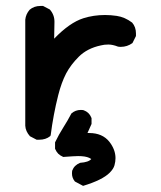

<svg xmlns="http://www.w3.org/2000/svg" viewBox="-20 -476 540 642"><path d="M230.5 130.9Q220.7 119.1 220.7 104.5Q220.7 96.7 221.7 93.8Q228.5 76.2 248 68.4Q276.4 66.4 285.2 55.7Q285.2 55.7 278.3 51.8Q265.6 45.9 241.2 45.9Q230.5 45.9 191.4 48.8Q180.7 43.9 174.8 38.1Q168.9 32.2 164.1 21.5V0Q176.8 -26.4 191.4 -49.3Q206.1 -72.3 218.8 -96.7Q232.4 -108.4 250 -108.4Q256.8 -108.4 259.8 -107.4Q278.3 -100.6 285.2 -83L286.1 -81.1V-61.5L272.5 -31.2Q275.4 -31.2 278.3 -31.2Q322.3 -31.2 345.7 -2Q366.2 24.4 366.2 52.7Q366.2 64.5 362.8 76.7Q359.4 88.9 346.7 101.6Q322.3 126 257.8 145.5ZM285.2 55.7ZM64.5 -410.2Q66.4 -428.7 79.1 -443.4Q93.8 -456.1 115.2 -456.1Q118.2 -456.1 124 -456.1L146.5 -444.3Q162.1 -426.8 162.1 -403.3L161.1 -346.7Q212.9 -400.4 258.8 -415Q293 -425.8 331.1 -425.8Q350.6 -425.8 370.1 -422.9Q397.5 -418.9 421.9 -400.4Q434.6 -385.7 434.6 -364.3Q434.6 -361.3 434.6 -355.5L422.9 -332Q405.3 -319.3 383.8 -319.3Q377 -319.3 374 -320.3Q356.4 -327.1 342.3 -327.1Q328.1 -327.1 317.4 -324.2Q271.5 -314.5 243.2 -286.1Q216.8 -259.8 201.2 -230.5Q185.5 -200.2 174.8 -158.2Q158.2 -92.8 149.4 -23.4L147.5 -20.5Q132.8 -8.8 111.3 -8.8Q108.4 -8.8 102.5 -8.8L80.1 -20.5Q65.4 -37.1 64.5 -55.7Z"/></svg>

Font: JasonHandwriting2
Style: SemiBold
Weight: 600
Version: Version 1.04.7